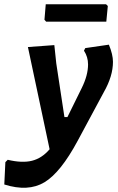

<svg xmlns="http://www.w3.org/2000/svg" viewBox="-90 -679 549 894"><path d="M404 -659 412 -651 405 -578H125L117 -587L123 -659ZM163 -469 172 -384 210 -134H224L291 -270Q320 -329 320 -379Q320 -414 301 -443L307 -455L417 -471Q436 -425 436 -391Q436 -325 394 -251L272 -24Q192 125 116.5 170Q41 215 -70 180L-65 76L-54 65Q13 81 59 69.5Q105 58 141 16L40 -460Z"/></svg>

Font: Alegreya Sans
Style: Bold Italic
Weight: 700
Italic angle: -7°
Designer: Juan Pablo del Peral
Foundry: Huerta Tipografica
Version: Version 2.007